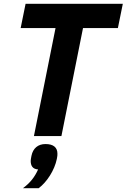

<svg xmlns="http://www.w3.org/2000/svg" viewBox="-20 -718 668 1013"><path d="M602 -570 628 -698H115L89 -570H273L159 0H304L418 -570ZM220 42C181 42 154 64 146 104C143 119 142 126 142 131C142 155 151 174 181 176C163 216 140 246 101 275H184C227 243 268 180 280 120C283 105 283 101 283 93C283 60 262 42 220 42Z"/></svg>

Font: Braiins Sans
Style: Bold Italic
Weight: 700
Italic angle: -11.31°
Designer: Mike Abbink, Paul van der Laan, Pieter van Rosmalen, Jiri Chlebus, Lubos Buracinsky
Foundry: Bold Monday, Sudetype
Version: Version 1.000;hotconv 1.0.109;makeotfexe 2.5.65596